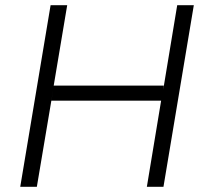

<svg xmlns="http://www.w3.org/2000/svg" viewBox="-20 -720 792 740"><path d="M58 0 175 -700H239L187 -390H611L609 -374L663 -700H727L610 0H546L601 -332H178L185 -374L122 0Z"/></svg>

Font: Figtree Light
Style: Italic
Weight: 300
Italic angle: -9.5°
Foundry: Erik Kennedy
Version: Version 2.001; ttfautohint (v1.8.4.7-5d5b);gftools[0.9.27]